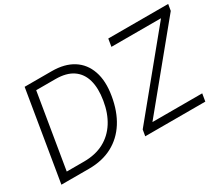

<svg xmlns="http://www.w3.org/2000/svg" viewBox="-120 -1041 1577 1354"><g transform="rotate(-30 668.5 -364.0)"><path d="M272.9 0H85.9L95.7 -61.5H267.6Q360.8 -61.5 429.7 -98.1Q498.5 -134.8 541.7 -203.1Q585 -271.5 600.1 -365.7Q615.7 -459.5 596.9 -526.6Q578.1 -593.8 525.1 -629.9Q472.2 -666 384.3 -666H193.4L204.1 -727.5H388.7Q493.2 -727.5 561.8 -684.1Q630.4 -640.6 658.4 -559.3Q686.5 -478 667.5 -365.2Q648.4 -250 596.7 -168.5Q544.9 -86.9 463.4 -43.5Q381.8 0 272.9 0ZM237.3 -727.5 116.7 0H47.9L168.5 -727.5ZM730.5 0 739.3 -50.8 1243.2 -665.5H839.4L849.6 -727.5H1337.4L1328.6 -675.8L824.7 -61.5H1230L1219.7 0Z"/></g></svg>

Font: Inter 17pt Light
Style: Italic
Weight: 300
Italic angle: -9.3988°
Version: Version 4.001;git-66647c0bb